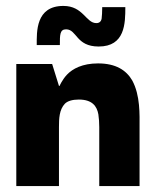

<svg xmlns="http://www.w3.org/2000/svg" viewBox="-20 -628 526 648"><path d="M179 0V-199C179 -228 180 -258 199 -278C208 -287 224 -292 246 -292C291 -292 307 -270 312 -242C314 -228 315 -214 315 -199V0H451V-198C451 -240 454 -306 426 -357C406 -391 371 -414 311 -414C258 -414 225 -396 206 -376C190 -359 181 -338 181 -338H179L156 -412H35V0ZM313 -471C402 -471 403 -549 403 -604H325C325 -587 324 -574 323 -565C321 -555 315 -550 305 -550C270 -550 261 -608 194 -608C100 -608 104 -520 104 -476H182C182 -511 182 -529 203 -529C240 -529 236 -471 313 -471Z"/></svg>

Font: OSH Darker Grotesque Black
Style: Regular
Weight: 900
Designer: Gabriel Lam
Foundry: TypeRant
Version: Version 1.000;Glyphs 3.1.1 (3148)